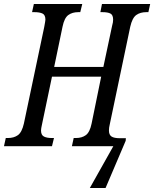

<svg xmlns="http://www.w3.org/2000/svg" viewBox="-37 -734 774 964"><path d="M532 0H324L333 -41H344Q374 -41 394 -55.5Q414 -70 423 -114L471 -349H224L174 -110Q169 -88 169 -79Q169 -56 183.5 -48.5Q198 -41 224 -41H234L224 0H-17L-8 -41H2Q33 -41 53 -55.5Q73 -70 83 -114L185 -598Q191 -630 191 -635Q191 -659 176.5 -666Q162 -673 135 -673H124L133 -714H376L366 -673H356Q326 -673 306 -658.5Q286 -644 277 -600L235 -398H482L526 -605Q531 -622 531 -635Q531 -659 517.5 -666Q504 -673 477 -673H467L475 -714H717L708 -673H698Q667 -673 647 -658.5Q627 -644 617 -600L514 -109Q510 -93 510 -79Q510 -57 523 -48.5Q536 -40 566 -40H595L594 -27L493 210H414Z"/></svg>

Font: Noto Serif Cond
Style: Italic
Weight: 400
Width: 3
Italic angle: -12°
Designer: Monotype Design Team
Foundry: Monotype Imaging Inc.
Version: Version 1.001